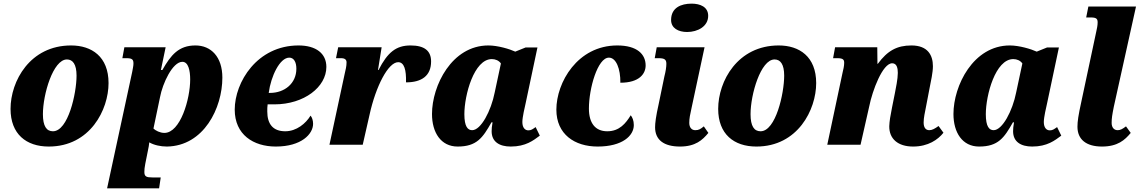

<svg xmlns="http://www.w3.org/2000/svg" viewBox="-20 -796 6277 1056"><path d="M248 10C476 10 577 -193 577 -339C577 -485 484 -546 371 -546C145 -546 38 -350 38 -197C38 -59 124 10 248 10ZM271 -74C236 -74 216 -102 216 -168C216 -277 272 -469 348 -469C380 -469 401 -443 401 -380C401 -283 355 -74 271 -74Z M707 -400 569 240H855L864 180H820C785 180 774 175 774 150C774 137 775 126 779 105L793 35C797 19 800 -2 801 -13C827 2 863 10 898 10C1101 7 1203 -202 1203 -369C1203 -483 1141 -546 1055 -546C963 -546 920 -494 873 -411H865L891 -536H664L653 -476H676C709 -476 714 -467 714 -446C714 -433 710 -418 707 -400ZM884 -65C860 -65 835 -78 824 -89L860 -261C874 -337 929 -456 983 -456C1016 -456 1026 -408 1026 -359C1026 -251 972 -65 884 -65Z M1497 10C1638 10 1702 -59 1702 -115C1702 -134 1696 -151 1688 -160C1662 -117 1611 -74 1549 -74C1482 -74 1450 -113 1450 -183C1450 -196 1450 -210 1452 -222H1489C1653 -222 1775 -318 1775 -428C1775 -502 1718 -546 1622 -546C1394 -546 1271 -344 1271 -193C1271 -55 1374 10 1497 10ZM1465 -285H1458C1470 -377 1519 -479 1571 -479C1596 -479 1610 -455 1610 -418C1610 -337 1545 -285 1465 -285Z M1876 -391 1792 0H1975L2013 -167C2047 -321 2115 -454 2170 -454C2203 -454 2215 -412 2213 -343C2299 -343 2351 -379 2351 -458C2351 -517 2314 -546 2238 -546C2159 -546 2112 -509 2062 -411H2059L2079 -536H1840L1828 -476H1856C1879 -476 1886 -466 1886 -453C1886 -432 1881 -412 1876 -391Z M2497 10C2602 10 2635 -38 2683 -123H2689C2685 -102 2684 -85 2684 -74C2684 -16 2727 10 2789 10C2872 10 2914 -24 2949 -50L2926 -97C2910 -86 2902 -79 2886 -79C2868 -79 2853 -93 2853 -125C2853 -151 2866 -206 2871 -228L2936 -535H2871L2814 -512C2784 -526 2718 -546 2666 -546C2465 -546 2356 -325 2356 -169C2356 -67 2405 10 2497 10ZM2577 -80C2553 -80 2534 -99 2534 -168C2534 -273 2587 -471 2685 -471C2705 -471 2724 -463 2735 -447L2701 -288C2681 -186 2625 -80 2577 -80Z M3267 10C3404 10 3466 -50 3466 -108C3466 -133 3458 -151 3449 -162C3422 -118 3387 -74 3320 -74C3254 -74 3219 -119 3219 -199C3219 -310 3267 -479 3329 -479C3369 -479 3393 -417 3392 -341C3497 -341 3531 -391 3531 -436C3531 -497 3485 -546 3375 -546C3156 -546 3040 -342 3040 -193C3040 -57 3141 10 3267 10Z M3759 -620C3818 -620 3875 -651 3875 -709C3875 -758 3831 -776 3784 -776C3726 -776 3671 -754 3671 -686C3671 -641 3711 -620 3759 -620ZM3720 10C3805 10 3844 -26 3876 -65L3851 -101C3833 -86 3823 -80 3804 -80C3784 -80 3771 -95 3771 -120C3771 -145 3775 -164 3785 -209L3855 -536H3592L3581 -476H3602C3636 -476 3645 -468 3645 -445C3645 -427 3641 -402 3634 -375L3603 -225C3587 -154 3583 -118 3583 -96C3583 -26 3632 10 3720 10Z M4140 10C4368 10 4469 -193 4469 -339C4469 -485 4376 -546 4263 -546C4037 -546 3930 -350 3930 -197C3930 -59 4016 10 4140 10ZM4163 -74C4128 -74 4108 -102 4108 -168C4108 -277 4164 -469 4240 -469C4272 -469 4293 -443 4293 -380C4293 -283 4247 -74 4163 -74Z M5002 10C5085 10 5139 -28 5169 -66L5142 -103C5121 -88 5107 -80 5091 -80C5071 -80 5060 -95 5060 -122C5060 -149 5067 -177 5074 -214L5093 -313C5100 -349 5111 -397 5111 -432C5111 -492 5083 -546 4993 -546C4913 -546 4861 -517 4808 -445H4806L4805 -536H4573L4562 -476H4586C4619 -476 4623 -466 4623 -450C4623 -433 4618 -412 4614 -396L4530 0H4713L4761 -212C4778 -297 4834 -448 4887 -448C4914 -448 4918 -418 4918 -395C4918 -362 4907 -310 4902 -284L4886 -204C4877 -160 4872 -129 4871 -102C4870 -33 4918 10 5002 10Z M5365 10C5470 10 5503 -38 5551 -123H5557C5553 -102 5552 -85 5552 -74C5552 -16 5595 10 5657 10C5740 10 5782 -24 5817 -50L5794 -97C5778 -86 5770 -79 5754 -79C5736 -79 5721 -93 5721 -125C5721 -151 5734 -206 5739 -228L5804 -535H5739L5682 -512C5652 -526 5586 -546 5534 -546C5333 -546 5224 -325 5224 -169C5224 -67 5273 10 5365 10ZM5445 -80C5421 -80 5402 -99 5402 -168C5402 -273 5455 -471 5553 -471C5573 -471 5592 -463 5603 -447L5569 -288C5549 -186 5493 -80 5445 -80Z M6041 10C6127 10 6167 -26 6199 -65L6173 -101C6153 -86 6142 -80 6127 -80C6107 -80 6094 -95 6094 -120C6094 -145 6097 -164 6106 -209L6228 -760H5966L5954 -700H5980C6013 -700 6017 -690 6017 -672C6017 -657 6013 -637 6009 -620L5927 -235C5911 -162 5906 -128 5906 -99C5906 -29 5954 10 6041 10Z"/></svg>

Font: Noto Serif SemiCondensed Black
Style: Italic
Weight: 900
Width: 4
Italic angle: -12°
Designer: Monotype Design Team
Foundry: Monotype Imaging Inc.
Version: Version 2.014